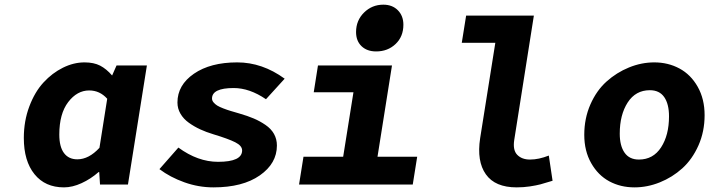

<svg xmlns="http://www.w3.org/2000/svg" viewBox="-20 -790 3038 822"><path d="M253.9 12.2Q173.3 12.2 127.7 -44.2Q82 -100.6 82 -199.2Q82 -272 105.5 -334.2Q128.9 -396.5 166.3 -437Q203.6 -477.5 249.5 -500.2Q295.4 -522.9 341.8 -522.9Q381.8 -522.9 408.7 -509Q435.5 -495.1 460 -466.8L479 -509.8H608.9L527.8 0H408.2L404.8 -53.2H401.9Q368.7 -23.9 329.3 -5.9Q290 12.2 253.9 12.2ZM311 -107.9Q360.4 -107.9 405.8 -157.2L439 -367.2Q407.2 -402.8 361.8 -402.8Q310.1 -402.8 272 -353Q233.9 -303.2 233.9 -213.9Q233.9 -161.6 253.9 -134.8Q273.9 -107.9 311 -107.9Z M893.6 12.2Q830.1 12.2 769.3 -9.5Q708.5 -31.2 662.6 -65.9L743.7 -158.2Q827.1 -97.2 913.6 -97.2Q1016.6 -97.2 1016.6 -146Q1016.6 -166 987.1 -180.9Q957.5 -195.8 894.5 -214.8Q863.3 -224.1 837.4 -236.1Q811.5 -248 788.6 -264.4Q765.6 -280.8 752.7 -303Q739.7 -325.2 739.7 -351.1Q739.7 -425.8 810.3 -474.4Q880.9 -522.9 995.6 -522.9Q1103 -522.9 1198.7 -453.1L1118.7 -365.2Q1048.3 -413.1 980.5 -413.1Q887.7 -413.1 887.7 -368.2Q887.7 -359.4 894.3 -351.6Q900.9 -343.8 909.9 -338.1Q918.9 -332.5 936 -325.9Q953.1 -319.3 967 -315.2Q981 -311 1004.4 -304.2Q1040 -293.9 1066.4 -282.7Q1092.8 -271.5 1116.7 -255.1Q1140.6 -238.8 1153.1 -216.6Q1165.5 -194.3 1165.5 -167Q1165.5 -90.3 1092.3 -39.1Q1019 12.2 893.6 12.2Z M1590.3 -569.8Q1551.3 -569.8 1527.8 -592.3Q1504.4 -614.7 1504.4 -652.8Q1504.4 -702.6 1538.6 -736.3Q1572.8 -770 1621.1 -770Q1659.7 -770 1683.3 -746.1Q1707 -722.2 1707 -684.1Q1707 -633.3 1673.6 -601.6Q1640.1 -569.8 1590.3 -569.8ZM1260.3 0 1279.3 -119.1H1449.2L1493.2 -395H1323.2L1341.3 -509.8H1658.2L1596.2 -119.1H1766.1L1747.1 0Z M2191.9 12.2Q2099.6 12.2 2060.1 -43.7Q2020.5 -99.6 2035.6 -198.2L2100.6 -606.9H1957L1975.6 -723.1H2265.6L2181.6 -190.9Q2174.8 -147 2194.6 -127Q2214.4 -106.9 2249 -106.9Q2286.6 -106.9 2329.6 -124L2345.7 -16.1Q2311 -5.4 2293.5 -0.7Q2275.9 3.9 2248.5 8.1Q2221.2 12.2 2191.9 12.2Z M2696.3 12.2Q2636.7 12.2 2588.6 -13.7Q2540.5 -39.6 2511 -91.6Q2481.4 -143.6 2481.4 -212.9Q2481.4 -283.2 2507.6 -342.8Q2533.7 -402.3 2576.7 -440.9Q2619.6 -479.5 2672.9 -501.2Q2726.1 -522.9 2781.2 -522.9Q2840.3 -522.9 2888.9 -496.8Q2937.5 -470.7 2967 -418.5Q2996.6 -366.2 2996.6 -296.9Q2996.6 -226.6 2970.2 -167.2Q2943.8 -107.9 2901.1 -69.3Q2858.4 -30.8 2804.9 -9.3Q2751.5 12.2 2696.3 12.2ZM2715.3 -106.9Q2776.4 -106.9 2810.3 -159.2Q2844.2 -211.4 2844.2 -292Q2844.2 -344.7 2823.7 -374.3Q2803.2 -403.8 2762.2 -403.8Q2701.2 -403.8 2667.2 -351.1Q2633.3 -298.3 2633.3 -217.8Q2633.3 -166 2653.8 -136.5Q2674.3 -106.9 2715.3 -106.9Z"/></svg>

Font: Office Code Pro Bold Italic
Style: Regular
Weight: 700
Italic angle: -9°
Designer: Nathan Rutzky & Paul D. Hunt
Foundry: Adobe Systems Incorporated
Version: Version 1.004;PS 001.004;hotconv 1.0.70;makeotf.lib2.5.58329